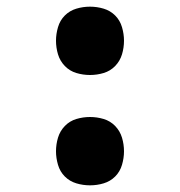

<svg xmlns="http://www.w3.org/2000/svg" viewBox="-20 -548 540 576"><path d="M250 8Q229 8 209 2Q189 -4 174.5 -18.5Q160 -33 154 -53.5Q148 -74 148 -94Q148 -115 154 -135Q160 -155 174.5 -170Q189 -185 209 -191Q229 -197 250 -197Q271 -197 291 -191Q311 -185 325.5 -170Q340 -155 346 -135Q352 -115 352 -94Q352 -74 346 -53.5Q340 -33 325.5 -18.5Q311 -4 291 2Q271 8 250 8ZM250 -323Q229 -323 209 -329Q189 -335 174.5 -350Q160 -365 154 -385Q148 -405 148 -426Q148 -446 154 -466.5Q160 -487 174.5 -501.5Q189 -516 209 -522Q229 -528 250 -528Q271 -528 291 -522Q311 -516 325.5 -501.5Q340 -487 346 -466.5Q352 -446 352 -426Q352 -405 346 -385Q340 -365 325.5 -350Q311 -335 291 -329Q271 -323 250 -323Z"/></svg>

Font: Iosevka Term Curly Extrabold
Style: Regular
Weight: 800
Designer: Belleve Invis
Foundry: Belleve Invis
Version: Version 32.3.0